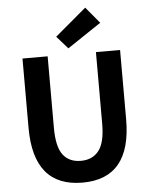

<svg xmlns="http://www.w3.org/2000/svg" viewBox="-65 -1058 877 1125"><g transform="rotate(-5 374.0 -496.0)"><path d="M375 14Q87 14 87 -333V-741H235V-320Q235 -209 271 -161.5Q307 -114 376 -114Q445 -114 482 -162Q519 -210 519 -320V-741H661V-333Q661 14 375 14ZM360 -777 295 -851 479 -1006 559 -910Z"/></g></svg>

Font: Swei Fan Sans CJK TC
Style: Bold
Weight: 700
Version: Version 2.130